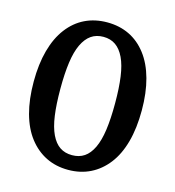

<svg xmlns="http://www.w3.org/2000/svg" viewBox="-101 -738 762 834"><g transform="rotate(15 280.0 -320.5)"><path d="M280 11Q225 11 180.5 -11Q136 -33 103.5 -75Q71 -117 54 -179Q37 -241 37 -321Q37 -400 54 -462Q71 -524 103.5 -566.5Q136 -609 180.5 -630.5Q225 -652 280 -652Q335 -652 379.5 -630.5Q424 -609 456.5 -566.5Q489 -524 506 -462Q523 -400 523 -321Q523 -241 506 -179Q489 -117 456.5 -75Q424 -33 379.5 -11Q335 11 280 11ZM280 -55Q312 -55 335 -70.5Q358 -86 373.5 -118.5Q389 -151 396 -201Q403 -251 403 -321Q403 -390 396 -440Q389 -490 373.5 -522.5Q358 -555 335 -571Q312 -587 280 -587Q248 -587 225 -571Q202 -555 186.5 -522.5Q171 -490 164 -440Q157 -390 157 -321Q157 -251 164 -201Q171 -151 186.5 -118.5Q202 -86 225 -70.5Q248 -55 280 -55Z"/></g></svg>

Font: Roboto Serif 20pt Medium
Style: Regular
Weight: 500
Version: Version 1.008